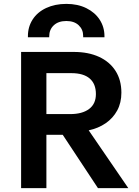

<svg xmlns="http://www.w3.org/2000/svg" viewBox="-20 -967 712 987"><path d="M88.5 0V-700H359.5Q434 -700 489 -674.8Q544 -649.5 574 -602.5Q604 -555.5 604 -490.5Q604 -438.5 582.5 -399Q561 -359.5 523.2 -333.5Q485.5 -307.5 436 -297L639.5 0H483.5L302.5 -274H218.5V0ZM218.5 -380.5H340.5Q403 -380.5 438 -406.8Q473 -433 473 -483.5Q473 -536 441 -563.5Q409 -591 347 -591H218.5ZM123.5 -775.5Q123.5 -778.5 123.5 -781.5Q123.5 -829 147.8 -866.8Q172 -904.5 217.2 -925.8Q262.5 -947 321 -947Q379.5 -947 424 -925Q468.5 -903 492.8 -865.2Q517 -827.5 517 -781Q517 -778.5 517 -775.5H407.5Q407.5 -779 407.5 -782.5Q407.5 -815.5 384.5 -837.2Q361.5 -859 321 -859Q280 -859 256.5 -837Q233 -815 233 -780Q233 -777.5 233 -775.5Z"/></svg>

Font: Geologica EX Med
Style: Regular
Weight: 500
Designer: Sindre Bremnes, Frode Helland
Foundry: Monokrom Skriftforlag AS
Version: Version 1.010;gftools[0.9.28]